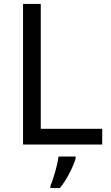

<svg xmlns="http://www.w3.org/2000/svg" viewBox="-20 -734 564 975"><path d="M97 0H499V-80H187V-714H97ZM364 70V61H277C272 104 251 176 236 209V221H284C320 178 355 106 364 70Z"/></svg>

Font: Noto Sans Syriac Western
Style: Regular
Weight: 400
Designer: Patrick Giasson and the Monotype Design Team
Foundry: Monotype Imaging Inc.
Version: Version 3.000